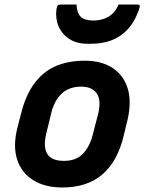

<svg xmlns="http://www.w3.org/2000/svg" viewBox="-20 -819 640 851"><path d="M356 -550Q428 -550 477 -519Q526 -488 545 -430Q564 -372 546 -291L529 -221Q503 -107 435.5 -47.5Q368 12 256 12Q180 12 128 -20Q76 -52 56.5 -110.5Q37 -169 56 -248L74 -318Q103 -434 172 -492Q241 -550 356 -550ZM340 -435Q288 -435 255 -405.5Q222 -376 208 -321L185 -227Q177 -194 179.5 -168.5Q182 -143 197 -127Q218 -106 264 -106Q316 -106 346 -136Q376 -166 390 -218L414 -310Q423 -344 420.5 -371Q418 -398 401 -414Q380 -435 340 -435ZM395 -728Q431 -728 460 -744.5Q489 -761 506 -799H587Q597 -799 599 -795Q601 -791 596 -777Q544 -625 382 -625H369Q320 -625 287.5 -646Q255 -667 240 -701.5Q225 -736 230 -777Q232 -791 236 -795Q240 -799 250 -799H319Q321 -761 338 -744.5Q355 -728 395 -728Z"/></svg>

Font: Recursive Sn Lnr St
Style: Bold Italic
Weight: 700
Italic angle: -15°
Version: Version 1.079;hotconv 1.0.112;makeotfexe 2.5.65598; ttfautoh